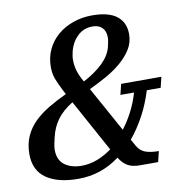

<svg xmlns="http://www.w3.org/2000/svg" viewBox="-81 -786 833 874"><g transform="rotate(-10 335.5 -349.0)"><path d="M212 12Q117 12 64 -25Q11 -62 11 -137Q11 -183 27 -219Q43 -255 71.5 -283Q100 -311 138.5 -334Q177 -357 222 -378L213 -395Q195 -430 185.5 -455Q176 -480 176 -511Q176 -556 194 -593Q212 -630 243 -656Q274 -682 315 -696Q356 -710 401 -710Q478 -710 515.5 -680.5Q553 -651 553 -597Q553 -558 533 -526.5Q513 -495 481.5 -468.5Q450 -442 411 -420.5Q372 -399 334 -381L449 -173Q474 -205 495 -245.5Q516 -286 529 -331H466L478 -380H664L652 -331H588Q569 -269 540.5 -216.5Q512 -164 477 -122L495 -90Q508 -67 531.5 -58Q555 -49 594 -49L582 0H497Q463 0 441.5 -12.5Q420 -25 403 -52Q318 12 212 12ZM313 -420Q369 -450 403.5 -483.5Q438 -517 448 -556Q450 -565 452.5 -577Q455 -589 455 -599Q455 -628 439 -644Q423 -660 395 -660Q354 -660 326 -633.5Q298 -607 287 -567Q285 -557 283 -547Q281 -537 281 -526Q281 -499 288.5 -474Q296 -449 313 -420ZM237 -44Q275 -44 310.5 -58Q346 -72 377 -95L245 -336Q198 -307 173 -272.5Q148 -238 138 -194Q135 -183 131.5 -165.5Q128 -148 128 -137Q128 -89 158.5 -66.5Q189 -44 237 -44Z"/></g></svg>

Font: IBM Plex Serif Medium
Style: Italic
Weight: 500
Italic angle: -14°
Designer: Mike Abbink, Paul van der Laan, Pieter van Rosmalen
Foundry: Bold Monday
Version: Version 2.5